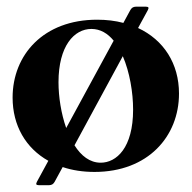

<svg xmlns="http://www.w3.org/2000/svg" viewBox="-20 -503 575 576"><path d="M96.6 52.6H127.1C135.3 52.2 139.6 49.7 143.8 42.6L168 -1.8C196.4 7.8 228.7 12.8 263.5 12.8C424 12.8 517 -93.8 517 -222.3C517 -312.1 471.2 -383.2 394.2 -419L423.7 -473C427.2 -480.5 425.8 -482.6 417.6 -483H387.8C379.6 -482.6 375.4 -480.1 371.1 -473L350.1 -434.3C326 -440.7 299.7 -443.9 271.3 -443.9C110.8 -443.9 17.8 -338.8 17.8 -210.2C17.8 -126.4 57.2 -58.6 125 -20.6L90.6 42.6C87 50.1 88.4 52.2 96.6 52.6ZM155.5 -256.4C155.5 -365.1 202.4 -416.2 254.3 -416.2C280.9 -416.2 303.3 -402.7 321 -381L178.6 -119C163.4 -162.3 155.5 -212.4 155.5 -256.4ZM203.5 -67.1 348.4 -334.5C369.3 -286.2 379.3 -225.1 379.3 -174C379.3 -59.7 329.5 -14.9 282 -14.9C249.6 -14.9 223.4 -35.5 203.5 -67.1Z"/></svg>

Font: Margiela Serif
Style: Bold
Weight: 700
Designer: Andreas Faust, Stefan Endress
Version: Version 1.002;FEAKit 1.0